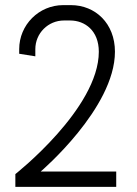

<svg xmlns="http://www.w3.org/2000/svg" viewBox="-20 -730 534 750"><path d="M254 -650C312 -650 366 -610 366 -528C366 -306 40 -50 40 -50V0H434V-60H139C139 -60 429 -307 429 -528C429 -639 352 -710 257 -710H227C132 -710 55 -633 55 -538V-520L118 -510V-538C118 -600 168 -650 230 -650Z"/></svg>

Font: Abel
Style: Regular
Weight: 400
Designer: Matthew Desmond
Foundry: Matthew Desmond
Version: Version 1.002